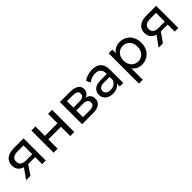

<svg xmlns="http://www.w3.org/2000/svg" viewBox="267 -1792 3243 3243"><g transform="rotate(-45 1889.0 -170.5)"><path d="M518 -530H286C213.3 -530 156.3 -514.2 115 -482.5C73.7 -450.8 53 -404.7 53 -344C53 -302.7 63.7 -268.2 85 -240.5C106.3 -212.8 137 -193 177 -181L48 0H151L267 -168H278H432V0H518ZM184.5 -262.5C162.2 -279.5 151 -305.7 151 -341C151 -411 197 -446 289 -446H432V-237H285C240.3 -237 206.8 -245.5 184.5 -262.5Z M705 -530V0H801V-222H1103V0H1199V-530H1103V-305H801V-530Z M1850 -146C1850 -214.7 1815.7 -257.7 1747 -275C1773.7 -285.7 1794.5 -301.2 1809.5 -321.5C1824.5 -341.8 1832 -366 1832 -394C1832 -437.3 1814.3 -470.8 1779 -494.5C1743.7 -518.2 1694.7 -530 1632 -530H1386V0H1641C1710.3 0 1762.5 -12.7 1797.5 -38C1832.5 -63.3 1850 -99.3 1850 -146ZM1480 -302V-456H1624C1698.7 -456 1736 -430.7 1736 -380C1736 -354.7 1726.5 -335.3 1707.5 -322C1688.5 -308.7 1660.7 -302 1624 -302ZM1724 -93C1704 -80.3 1674 -74 1634 -74H1480V-233H1640C1679.3 -233 1708.2 -226.3 1726.5 -213C1744.8 -199.7 1754 -179.3 1754 -152C1754 -125.3 1744 -105.7 1724 -93Z M2315 -481C2278.3 -517 2225.7 -535 2157 -535C2117 -535 2079.2 -529.2 2043.5 -517.5C2007.8 -505.8 1977 -489 1951 -467L1989 -395C2008.3 -412.3 2032 -426.2 2060 -436.5C2088 -446.8 2116.7 -452 2146 -452C2190 -452 2223.3 -441 2246 -419C2268.7 -397 2280 -365.3 2280 -324V-305H2137C2067.7 -305 2017 -290.8 1985 -262.5C1953 -234.2 1937 -196.7 1937 -150C1937 -103.3 1953.7 -65.7 1987 -37C2020.3 -8.3 2065 6 2121 6C2159 6 2192 -0.5 2220 -13.5C2248 -26.5 2269.7 -45.3 2285 -70V0H2370V-320C2370 -391.3 2351.7 -445 2315 -481ZM2225.5 -92.5C2200.5 -76.2 2170.7 -68 2136 -68C2101.3 -68 2074.3 -75.7 2055 -91C2035.7 -106.3 2026 -127.3 2026 -154C2026 -208.7 2064.3 -236 2141 -236H2280V-162C2268.7 -132 2250.5 -108.8 2225.5 -92.5Z M2944.5 -501C2906.2 -523.7 2863 -535 2815 -535C2777.7 -535 2743.7 -527.5 2713 -512.5C2682.3 -497.5 2657 -475.3 2637 -446V-530H2550V194H2641V-80C2661.7 -52 2686.8 -30.7 2716.5 -16C2746.2 -1.3 2779 6 2815 6C2863 6 2906.2 -5.3 2944.5 -28C2982.8 -50.7 3012.8 -82.5 3034.5 -123.5C3056.2 -164.5 3067 -211.7 3067 -265C3067 -318.3 3056.2 -365.3 3034.5 -406C3012.8 -446.7 2982.8 -478.3 2944.5 -501ZM2893 -101.5C2867.7 -85.8 2839 -78 2807 -78C2775.7 -78 2747.2 -85.8 2721.5 -101.5C2695.8 -117.2 2675.8 -139.2 2661.5 -167.5C2647.2 -195.8 2640 -228.3 2640 -265C2640 -301.7 2647.3 -334 2662 -362C2676.7 -390 2696.7 -411.8 2722 -427.5C2747.3 -443.2 2775.7 -451 2807 -451C2839 -451 2867.7 -443.3 2893 -428C2918.3 -412.7 2938.3 -390.8 2953 -362.5C2967.7 -334.2 2975 -301.7 2975 -265C2975 -228.3 2967.7 -195.8 2953 -167.5C2938.3 -139.2 2918.3 -117.2 2893 -101.5Z M3684 -530H3452C3379.3 -530 3322.3 -514.2 3281 -482.5C3239.7 -450.8 3219 -404.7 3219 -344C3219 -302.7 3229.7 -268.2 3251 -240.5C3272.3 -212.8 3303 -193 3343 -181L3214 0H3317L3433 -168H3444H3598V0H3684ZM3350.5 -262.5C3328.2 -279.5 3317 -305.7 3317 -341C3317 -411 3363 -446 3455 -446H3598V-237H3451C3406.3 -237 3372.8 -245.5 3350.5 -262.5Z"/></g></svg>

Font: Rookery
Style: Regular
Weight: 400
Designer: Ryan Kimball / Julieta Ulanovsky
Foundry: Motorola Mobility LLC.
Version: Version 1.0